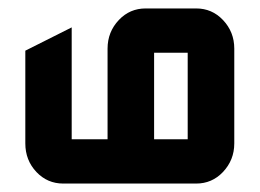

<svg xmlns="http://www.w3.org/2000/svg" viewBox="-20 -435 615 455"><path d="M129.9 0Q92.3 0 66.4 -27.3Q40 -55.2 40 -95.2V-314.9L149.9 -370.1V-105H234.9V-319.8Q234.9 -359.4 261.7 -387.7Q287.6 -415 325.2 -415H444.8Q482.4 -415 508.3 -387.7Q535.2 -359.4 535.2 -319.8V-95.2Q535.2 -55.7 508.3 -27.3Q482.4 0 444.8 0ZM424.8 -105V-310.1H345.2V-105Z"/></svg>

Font: Horta
Style: Regular
Weight: 600
Width: 3
Version: Version 0.11